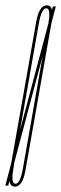

<svg xmlns="http://www.w3.org/2000/svg" viewBox="-62 -698 230 722"><path d="M-42 0 -20 -83.5Q-7 -157 25 -337Q63 -553 74 -615.5Q85 -678 114 -678Q120 -678 124.5 -675.5Q131 -671 133.5 -660.5L137 -674H148L131.5 -611.5Q120 -546 83 -337Q44.5 -120 33.8 -58Q23 4 -6 4Q-12 4 -16.5 1Q-24.5 -4 -26.5 -17.5L-31 0ZM-4 -7Q14 -7 24.2 -65Q34.5 -123 72 -337Q87.5 -426 98.5 -487.5L-8 -87.5Q-10 -74 -11.5 -65Q-20.5 -14 -8 -8Q-6 -7 -4 -7ZM120 -610Q128.5 -660 116 -666Q114 -667 112 -667Q94 -667 83.8 -608.5Q73.5 -550 36 -337Q23.5 -264.5 13.5 -209.5Z"/></svg>

Font: Anybody UltraCondensed Thin
Style: Italic
Weight: 100
Width: 1
Italic angle: -10°
Designer: Tyler Finck
Foundry: Etcetera Type Company
Version: Version 1.010; ttfautohint (v1.8.3) -l 8 -r 50 -G 200 -x 14 